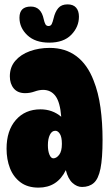

<svg xmlns="http://www.w3.org/2000/svg" viewBox="-20 -845 509 878"><path d="M355 10Q332 10 311.5 -8.5Q291 -27 281 -67Q242 13 156 13Q106 13 73.5 -11.5Q41 -36 25.5 -76Q10 -116 10 -165Q10 -248 52.5 -296.5Q95 -345 165 -345Q220 -345 260 -311Q255 -377 234 -405.5Q213 -434 177 -434Q159 -434 138 -426.5Q117 -419 95 -419Q61 -419 43 -440.5Q25 -462 25 -496Q25 -538 50 -567Q75 -596 116.5 -611Q158 -626 207 -626Q279 -626 329.5 -588Q380 -550 408 -477Q430 -422 439.5 -353Q449 -284 449 -206Q449 -121 439.5 -74Q430 -27 409 -8.5Q388 10 355 10ZM224 -121Q238 -121 250.5 -137Q263 -153 263 -187Q263 -218 254 -232.5Q245 -247 233 -247Q217 -247 208 -228.5Q199 -210 199 -181Q199 -155 206 -138Q213 -121 224 -121ZM205 -650Q141 -650 105 -684Q69 -718 69 -764Q69 -815 121 -815Q168 -815 180 -757Q183 -743 187.5 -734.5Q192 -726 202 -726Q212 -726 216.5 -735Q221 -744 225 -761Q232 -791 246.5 -808Q261 -825 289 -825Q315 -825 328 -810Q341 -795 341 -769Q341 -722 306 -686Q271 -650 205 -650Z"/></svg>

Font: DynaPuff Condensed
Style: Bold
Weight: 700
Width: 3
Designer: Toshi Omagari, Jennifer Daniel
Foundry: Google Fonts
Version: Version 2.000; ttfautohint (v1.8.4.7-5d5b)